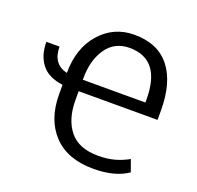

<svg xmlns="http://www.w3.org/2000/svg" viewBox="-127 -856 1027 1002"><g transform="rotate(20 386.0 -354.5)"><path d="M628.5 -407V-423.5Q628.5 -647 454.5 -647Q372 -647 326.5 -581.8Q281 -516.5 281 -415.5V-407ZM490.5 11Q346 11 268.2 -71.5Q190.5 -154 190.5 -294V-346Q109.5 -356.5 72 -404.5Q34.5 -452.5 34.5 -528H107.5Q107.5 -431.5 190.5 -412Q190.5 -550 265.8 -635Q341 -720 454.5 -720Q585.5 -720 652.2 -635.5Q719 -551 719 -396.5V-343.5H281V-294Q281 -188 331.8 -124.8Q382.5 -61.5 490.5 -61.5Q542.5 -61.5 581.8 -72.5Q621 -83.5 658 -104L681.5 -38.5Q610 11 490.5 11Z"/></g></svg>

Font: Roberto Sans
Style: Regular
Weight: 400
Designer: Google (font) & Cristiano Sobral (main changes)
Version: Version 1.500; ttfautohint (v1.8.4.7-5d5b-dirty)